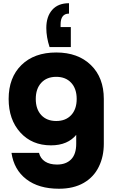

<svg xmlns="http://www.w3.org/2000/svg" viewBox="-20 -888 718 1182"><path d="M293.9 6.8Q176.8 6.8 105 -72.5Q33.2 -151.9 33.2 -278.8Q33.2 -410.6 112.1 -487.8Q190.9 -564.9 326.2 -564.9Q460 -564.9 539.6 -487.5Q619.1 -410.2 619.1 -278.8V0H452.1V-61Q397.9 6.8 293.9 6.8ZM342.8 273.9Q218.3 273.9 142.1 215.3Q65.9 156.7 50.8 53.2H220.2Q228.5 87.4 257.1 106.2Q285.6 125 331.1 125Q386.2 125 417.7 93.3Q449.2 61.5 449.2 -2.9V-158.2H619.1V-2.9Q619.1 75.2 588.9 137.2Q558.1 201.7 495.6 237.8Q433.1 273.9 342.8 273.9ZM234.1 -179.4Q268.1 -143.1 326.2 -143.1Q384.3 -143.1 418.2 -179.4Q452.1 -215.8 452.1 -278.8Q452.1 -341.8 418.2 -378.4Q384.3 -415 326.2 -415Q268.1 -415 234.1 -378.4Q200.2 -341.8 200.2 -278.8Q200.2 -215.8 234.1 -179.4ZM416 -598.1H285.2Q265.1 -659.2 265.1 -715.8Q265.1 -786.1 301.3 -827.1Q337.4 -868.2 404.8 -868.2V-804.2Q353 -804.2 353 -736.8V-721.2H416Z"/></svg>

Font: Biathlonist
Style: Bold
Weight: 700
Designer: Go4gold
Foundry: Go4gold
Version: Version 3.010;FEAKit 1.0